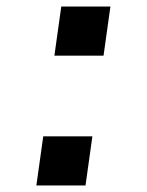

<svg xmlns="http://www.w3.org/2000/svg" viewBox="-20 -566 448 586"><path d="M296 -396 317 -546H167L146 -396ZM241 0 262 -150H112L91 0Z"/></svg>

Font: Plus Jakarta Sans ExtraBold
Style: Italic
Weight: 800
Italic angle: -8°
Designer: Gumpita Rahayu
Foundry: Tokotype
Version: Version 2.071;gftools[0.9.30]